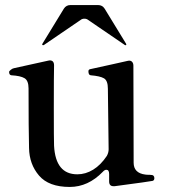

<svg xmlns="http://www.w3.org/2000/svg" viewBox="-20 -729 667 760"><path d="M591 -24Q591 -15 584 -13Q577 -11 434 8H429Q412 8 412 -11V-40Q412 -57 401 -57Q394 -57 387 -49Q329 11 256 11Q173 11 134.5 -34Q96 -79 95 -143Q93 -219 93 -379Q93 -410 77 -419.5Q61 -429 25 -431Q16 -432 16 -445Q16 -447 22.5 -452.5Q29 -458 35 -459L171 -489L177 -490Q194 -490 194 -470Q193 -435 193 -302Q193 -173 194 -152Q200 -39 286 -39Q319 -39 349 -57.5Q379 -76 403 -112Q410 -125 410 -138L407 -378Q407 -410 391.5 -419Q376 -428 339 -431Q330 -432 330 -447Q330 -453 336 -455L427 -475L485 -488L491 -489Q499 -489 503.5 -483.5Q508 -478 508 -469L509 -85Q509 -44 555 -38Q561 -37 573 -37Q584 -37 587.5 -33.5Q591 -30 591 -24ZM147 -553 148 -556 233 -695Q242 -709 259 -709H368Q385 -709 394 -695L479 -556L480 -553Q480 -550 477 -550Q475 -550 474 -551L329 -650Q323 -655 314 -655Q305 -655 299 -650L154 -551L151 -550Q147 -550 147 -553Z"/></svg>

Font: Shippori Mincho B1 SemiBold
Style: Regular
Weight: 600
Designer: FONTDASU
Foundry: FONTDASU / Google Inc. / but / Adobe
Version: Version 3.110; ttfautohint (v1.8.3)